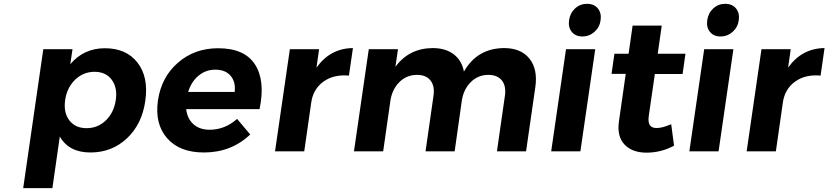

<svg xmlns="http://www.w3.org/2000/svg" viewBox="-20 -797 4362 1011"><path d="M102.1 193.8 208 -538.1H361.8L350.1 -459Q421.4 -543 532.2 -543Q645.5 -543 704.3 -466.8Q763.2 -390.6 745.1 -266.1Q728 -143.6 648.7 -68.8Q569.3 5.9 456.1 5.9Q342.8 5.9 294.9 -78.1L255.9 193.8ZM323.2 -271Q313.5 -204.6 345 -163.3Q376.5 -122.1 436 -122.1Q495.1 -122.1 537.6 -163.3Q580.1 -204.6 589.8 -271Q599.1 -335.9 568.1 -377.4Q537.1 -418.9 478 -418.9Q418.9 -418.9 376 -377.7Q333 -336.4 323.2 -271Z M811.5 -267.1Q829.6 -391.1 917.2 -467Q1004.9 -543 1128.4 -543Q1267.6 -543 1322.8 -457.5Q1377.9 -372.1 1346.7 -222.2H960.4Q966.3 -171.4 999 -142.6Q1031.7 -113.8 1083.5 -113.8Q1164.1 -113.8 1228.5 -170.9L1297.4 -88.9Q1198.2 5.9 1053.7 5.9Q925.8 5.9 860.1 -69.1Q794.4 -144 811.5 -267.1ZM970.7 -313H1215.8Q1221.7 -366.2 1194.1 -398.2Q1166.5 -430.2 1113.8 -430.2Q1063.5 -430.2 1025.4 -398.4Q987.3 -366.7 970.7 -313Z M1428.2 0 1506.3 -538.1H1660.2L1646.5 -440.9Q1718.8 -542.5 1838.4 -543.9L1817.4 -398.9Q1736.8 -406.2 1683.1 -367.2Q1629.4 -328.1 1619.1 -258.8L1582 0Z M1843.8 0 1921.9 -538.1H2075.7L2062 -444.8Q2132.8 -542.5 2257.8 -543.9Q2325.7 -543.9 2368.7 -511.5Q2411.6 -479 2422.9 -419.9Q2492.2 -542.5 2633.8 -543.9Q2723.1 -543.9 2767.8 -488.3Q2812.5 -432.6 2798.8 -337.9L2750 0H2596.7L2638.7 -293Q2646 -344.2 2622.6 -373.5Q2599.1 -402.8 2550.8 -402.8Q2496.1 -402.3 2458.3 -364Q2420.4 -325.7 2411.6 -266.1L2374 0H2220.7L2262.7 -293Q2270 -344.2 2246.6 -373.5Q2223.1 -402.8 2175.8 -402.8Q2120.1 -402.3 2082.3 -364Q2044.4 -325.7 2035.6 -266.1L1997.6 0Z M2882.3 0 2960.4 -538.1H3114.3L3036.1 0ZM3142.6 -690.9Q3137.7 -653.8 3110.4 -629.4Q3083 -605 3046.4 -605Q3010.3 -605 2990.7 -629.2Q2971.2 -653.3 2976.6 -690.9Q2981.9 -728.5 3008.3 -752.7Q3034.7 -776.9 3071.3 -776.9Q3107.9 -776.9 3127.9 -752.7Q3147.9 -728.5 3142.6 -690.9Z M3200.2 -408.2 3215.3 -514.2H3290L3311 -662.1H3464.4L3443.4 -514.2H3589.4L3574.2 -407.2H3428.2L3396 -185.1Q3391.6 -151.9 3402.6 -137Q3413.6 -122.1 3439 -123Q3468.8 -123 3514.2 -143.1L3529.3 -29.8Q3460.9 6.8 3384.3 6.8Q3309.1 6.8 3268.3 -36.1Q3227.5 -79.1 3239.3 -159.2L3274.9 -408.2Z M3609.9 0 3688 -538.1H3841.8L3763.7 0ZM3870.1 -690.9Q3865.2 -653.8 3837.9 -629.4Q3810.5 -605 3773.9 -605Q3737.8 -605 3718.3 -629.2Q3698.7 -653.3 3704.1 -690.9Q3709.5 -728.5 3735.8 -752.7Q3762.2 -776.9 3798.8 -776.9Q3835.4 -776.9 3855.5 -752.7Q3875.5 -728.5 3870.1 -690.9Z M3911.6 0 3989.7 -538.1H4143.6L4129.9 -440.9Q4202.1 -542.5 4321.8 -543.9L4300.8 -398.9Q4220.2 -406.2 4166.5 -367.2Q4112.8 -328.1 4102.5 -258.8L4065.4 0Z"/></svg>

Font: Trueno SemiBold
Style: Italic
Weight: 600
Designer: Julieta Ulanovsky
Foundry: Julieta Ulanovsky
Version: Version 3.001b | FøM Fix